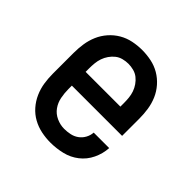

<svg xmlns="http://www.w3.org/2000/svg" viewBox="-145 -655 789 789"><g transform="rotate(45 250.0 -260.0)"><path d="M252 8Q225 8 198.5 2.5Q172 -3 148.5 -16Q125 -29 107 -49.5Q89 -70 78 -95Q67 -120 63 -146.5Q59 -173 59 -200V-320Q59 -347 63 -373.5Q67 -400 77.5 -424.5Q88 -449 106 -469.5Q124 -490 147 -503.5Q170 -517 196.5 -522.5Q223 -528 250 -528Q277 -528 303.5 -522.5Q330 -517 353 -503.5Q376 -490 394 -469.5Q412 -449 422.5 -424.5Q433 -400 437 -373.5Q441 -347 441 -320V-220H149V-200Q149 -177 153.5 -153.5Q158 -130 171.5 -111Q185 -92 207 -82Q229 -72 252 -72Q269 -72 286 -75.5Q303 -79 317 -89Q331 -99 339.5 -114.5Q348 -130 349 -147H439Q437 -113 422 -81.5Q407 -50 380 -29Q353 -8 319.5 0Q286 8 252 8ZM149 -300H351V-320Q351 -335 349.5 -350.5Q348 -366 343 -380.5Q338 -395 329 -408Q320 -421 308 -430.5Q296 -440 280.5 -444Q265 -448 250 -448Q235 -448 219.5 -444Q204 -440 192 -430.5Q180 -421 171 -408Q162 -395 157 -380.5Q152 -366 150.5 -350.5Q149 -335 149 -320Z"/></g></svg>

Font: Iosevka Curly Slab Medium
Style: Regular
Weight: 500
Monospace: yes
Designer: Belleve Invis
Foundry: Belleve Invis
Version: Version 22.1.2; ttfautohint (v1.8.4)